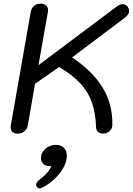

<svg xmlns="http://www.w3.org/2000/svg" viewBox="-20 -730 735 1063"><path d="M512 -24Q509 -104 489 -162Q469 -220 425.5 -267.5Q382 -315 307 -359L174 -266L134 -37Q130 -15 114.5 -2.5Q99 10 78 10Q60 10 49.5 1Q39 -8 39 -25Q39 -33 40 -37L150 -663Q154 -686 169 -698Q184 -710 205 -710Q224 -710 235 -700Q246 -690 246 -673Q246 -667 245 -663L193 -369L628 -695Q643 -707 659 -707Q676 -707 687 -693Q695 -680 695 -670Q695 -651 674 -634L379 -412Q493 -336 548.5 -244.5Q604 -153 602 -39Q602 -20 588.5 -6Q575 8 556 9Q537 11 525 2Q513 -7 512 -24ZM180 293Q180 279 202 262Q252 224 264 189Q261 190 254 190Q234 190 220.5 177.5Q207 165 207 146Q207 115 231.5 93.5Q256 72 290 72Q318 72 334 88.5Q350 105 350 133Q350 174 318.5 218.5Q287 263 240 294Q211 313 199 313Q190 313 184 305Q180 300 180 293Z"/></svg>

Font: Kodchasan Medium
Style: Italic
Weight: 500
Italic angle: -10°
Version: Version 1.000; ttfautohint (v1.6)